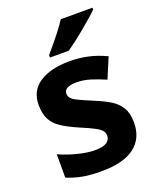

<svg xmlns="http://www.w3.org/2000/svg" viewBox="-143 -853 784 950"><g transform="rotate(-20 248.5 -378.0)"><path d="M459 -162Q459 -79 400.5 -34.5Q342 10 226 10Q169 10 128 2.5Q87 -5 46 -22V-145Q90 -125 141 -112Q192 -99 231 -99Q275 -99 293.5 -112Q312 -125 312 -146Q312 -160 304.5 -171Q297 -182 272 -196Q247 -210 194 -232Q143 -254 110 -275.5Q77 -297 61 -327.5Q45 -358 45 -404Q45 -480 104 -518Q163 -556 261 -556Q312 -556 358 -546Q404 -536 453 -513L408 -406Q368 -423 332 -434.5Q296 -446 259 -446Q226 -446 209.5 -437Q193 -428 193 -410Q193 -397 201.5 -386.5Q210 -376 234.5 -364Q259 -352 307 -332Q354 -313 388 -292.5Q422 -272 440.5 -241.5Q459 -211 459 -162ZM460 -756Q446 -742 423 -722Q400 -702 373.5 -680Q347 -658 321.5 -638.5Q296 -619 277 -606H178V-619Q194 -638 215.5 -663.5Q237 -689 258 -716.5Q279 -744 293 -766H460Z"/></g></svg>

Font: Noto Sans Adlam
Style: Regular
Weight: 400
Designer: Mark Jamra, Neil Patel
Foundry: JamraPatel LLC
Version: Version 3.001